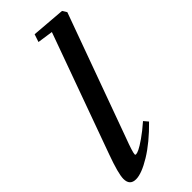

<svg xmlns="http://www.w3.org/2000/svg" viewBox="-240 -763 811 811"><g transform="rotate(-45 165.5 -357.0)"><path d="M37.1 11.2Q0 11.2 0 -27.8Q0 -59.1 31.2 -144.5L225.1 -680.2L155.3 -690.4L167 -725.1L318.4 -712.9L330.6 -693.4L130.9 -144Q106.9 -80.6 106.9 -67.4Q106.9 -63.5 111.8 -63.5Q117.7 -63.5 130.9 -69.6Q144 -75.7 171.6 -94.7Q199.2 -113.8 231.4 -142.1L248 -122.6Q186 -59.1 128.4 -23.9Q70.8 11.2 37.1 11.2Z"/></g></svg>

Font: Elstob 6pt SemiBold
Style: Italic
Weight: 600
Italic angle: -20°
Designer: Peter S. Baker
Version: Version 1.015